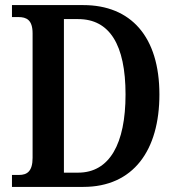

<svg xmlns="http://www.w3.org/2000/svg" viewBox="-20 -734 694 754"><path d="M27 0H307C504 0 606 -144 606 -363C606 -590 494 -714 307 -714H27V-667H52C84 -667 108 -656 108 -603V-114C108 -61 86 -47 55 -47H27ZM287 -56H231V-659H287C410 -659 473 -559 473 -363C473 -169 410 -56 287 -56Z"/></svg>

Font: Noto Serif Tamil Condensed SemiBold
Style: Regular
Weight: 600
Width: 3
Designer: Indian Type Foundry, Tom Grace, and the Monotype Design Team
Foundry: Monotype Imaging Inc.
Version: Version 2.004